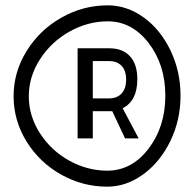

<svg xmlns="http://www.w3.org/2000/svg" viewBox="-20 -709 731 720"><path d="M384 -689Q456 -689 519 -643.5Q582 -598 619.5 -519.5Q657 -441 657 -350Q657 -259 619 -180.5Q581 -102 517.5 -55.5Q454 -9 382 -9Q290 -9 209 -54.5Q128 -100 79.5 -178.5Q31 -257 31 -348Q31 -439 80 -518Q129 -597 210.5 -643Q292 -689 384 -689ZM382 -69Q474 -69 537 -151.5Q600 -234 600 -350Q600 -466 537.5 -547.5Q475 -629 384 -629Q310 -629 241.5 -591Q173 -553 130.5 -487.5Q88 -422 88 -348Q88 -274 130 -209Q172 -144 240 -106.5Q308 -69 382 -69ZM495 -412Q495 -331 440 -303L500 -190H449L401 -292H389H328V-190H271V-528H389Q440 -528 467.5 -498Q495 -468 495 -412ZM328 -340H389Q419 -340 436 -358.5Q453 -377 453 -411Q453 -444 436 -462Q419 -480 389 -480H328Z"/></svg>

Font: Steamflix Grotesk
Style: Regular
Weight: 400
Designer: Julieta Ulanovsky
Foundry: Julieta Ulanovsky
Version: Version 4.000;PS 004.000;hotconv 1.0.88;makeotf.lib2.5.64775